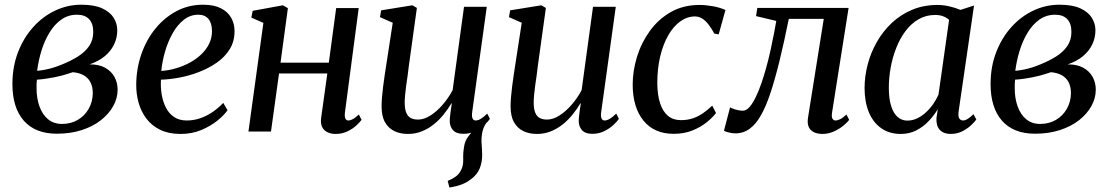

<svg xmlns="http://www.w3.org/2000/svg" viewBox="-20 -572 4836 835"><path d="M227.5 9.5Q179.5 9.5 143.5 -5Q107.5 -19.5 83 -47.8Q58.5 -76 46.2 -115.8Q34 -155.5 34 -206.5Q34 -281.5 58.2 -344.5Q82.5 -407.5 124.2 -454Q166 -500.5 220 -526Q274 -551.5 333.5 -551.5Q390 -551.5 424.2 -535.8Q458.5 -520 474.2 -494.8Q490 -469.5 490 -440.5Q490 -407.5 476.2 -378.8Q462.5 -350 435.8 -327.8Q409 -305.5 369.5 -292Q410 -292.5 437 -277.5Q464 -262.5 477.8 -237.5Q491.5 -212.5 491.5 -182Q491.5 -145 472.5 -110.8Q453.5 -76.5 418.8 -49.2Q384 -22 335.2 -6.2Q286.5 9.5 227.5 9.5ZM249.5 -33Q288 -33 318 -50.5Q348 -68 365.5 -98.5Q383 -129 383.5 -166.5Q383.5 -194.5 373.5 -214Q363.5 -233.5 344.2 -244.5Q325 -255.5 296.5 -258Q288.5 -255.5 276.5 -251.5Q264.5 -247.5 249.5 -243.5Q234.5 -239.5 217 -236Q201 -233 181.8 -230Q162.5 -227 140.5 -225.5Q139.5 -217 139.2 -208Q139 -199 139 -188.5Q139 -144 151.8 -108.8Q164.5 -73.5 189.2 -53.2Q214 -33 249.5 -33ZM141.5 -264Q162.5 -266 180.5 -269.8Q198.5 -273.5 215.5 -279Q232.5 -284.5 249.5 -291.5Q288 -307 318.8 -326.2Q349.5 -345.5 367.5 -371.5Q385.5 -397.5 385.5 -433Q385.5 -470 367.2 -489Q349 -508 314.5 -508Q276.5 -508 246.5 -486.8Q216.5 -465.5 195 -430Q173.5 -394.5 160.2 -351.2Q147 -308 141.5 -264Z M969.5 -92.5Q955 -71.5 925.5 -47.5Q896 -23.5 855.2 -6.5Q814.5 10.5 765.5 10.5Q714 10.5 677.2 -7.2Q640.5 -25 617.2 -55.5Q594 -86 583 -124.5Q572 -163 572.5 -204.5Q573 -274.5 595 -337.2Q617 -400 656.2 -448Q695.5 -496 748 -523.8Q800.5 -551.5 863 -551.5Q909.5 -551.5 939.8 -536.5Q970 -521.5 985 -495.5Q1000 -469.5 1000 -436.5Q1000 -392 979 -358Q958 -324 922.8 -299.5Q887.5 -275 845.2 -258.8Q803 -242.5 759.8 -234.5Q716.5 -226.5 680 -225.5Q678 -192.5 683.2 -161Q688.5 -129.5 701.5 -104Q714.5 -78.5 737 -63.2Q759.5 -48 792 -48Q822 -48 850 -57.5Q878 -67 903.5 -84.2Q929 -101.5 951 -124.5ZM842.5 -508Q807.5 -508 779.5 -486Q751.5 -464 731 -427.8Q710.5 -391.5 698 -348.5Q685.5 -305.5 681.5 -263.5Q713 -265.5 744.8 -274.8Q776.5 -284 804.8 -299.2Q833 -314.5 855 -335.2Q877 -356 889.5 -381.8Q902 -407.5 902 -437Q901.5 -472 886.2 -490Q871 -508 842.5 -508Z M1480 -82Q1478 -63.5 1482.5 -55.8Q1487 -48 1494 -48Q1503 -48 1514.2 -53.8Q1525.5 -59.5 1540.5 -74L1552.5 -51Q1546 -41.5 1530.2 -26.8Q1514.5 -12 1491.2 -0.8Q1468 10.5 1439 10.5Q1419.5 10.5 1404.2 3.2Q1389 -4 1381.2 -19.2Q1373.5 -34.5 1376.5 -58.5L1403.5 -252.5H1193.5L1158.5 0H1060.5L1125.5 -472.5L1073 -495.5L1079 -525L1210.5 -549L1232 -536.5L1200 -299.5H1410L1442 -537H1540Z M1934.5 243.5 1927 215Q1949 205.5 1963 195Q1977 184.5 1985 168Q1995.5 148.5 1994.5 121.5Q1993.5 94.5 1998 67.5Q2001.5 40.5 2016.8 21.2Q2032 2 2042.5 -12L2102.5 -47Q2085 -26.5 2079.2 -3.5Q2073.5 19.5 2074 45Q2074.5 57.5 2075.8 72.2Q2077 87 2077 101Q2077 133.5 2066.2 160.5Q2055.5 187.5 2027.5 208Q2010 221.5 1988.2 230Q1966.5 238.5 1934.5 243.5ZM1754 10.5Q1721 10.5 1695.2 -1.8Q1669.5 -14 1654.5 -40.2Q1639.5 -66.5 1639.5 -110Q1639.5 -125.5 1641.2 -148Q1643 -170.5 1646.2 -195.8Q1649.5 -221 1653 -245.2Q1656.5 -269.5 1659.5 -287.5L1688 -473L1632.5 -497.5L1637.5 -527L1773.5 -549L1793 -537.5L1758 -285.5Q1756 -265.5 1752.8 -243.5Q1749.5 -221.5 1746.5 -200Q1743.5 -178.5 1741.8 -159.2Q1740 -140 1740 -126Q1740 -98 1746.8 -81.8Q1753.5 -65.5 1766.2 -58.8Q1779 -52 1798 -52Q1824.5 -52 1852.2 -69.8Q1880 -87.5 1905.2 -116.8Q1930.5 -146 1948.5 -180L1998 -542.5H2097L2033.5 -84.5Q2031 -66.5 2035 -57.2Q2039 -48 2048.5 -48Q2058.5 -48 2070.5 -55Q2082.5 -62 2099 -78L2110.5 -55Q2104 -45 2087.8 -29.5Q2071.5 -14 2047.8 -2Q2024 10 1995 10Q1963 10 1948.8 -7.5Q1934.5 -25 1936 -50.5Q1936 -53.5 1936.8 -61.8Q1937.5 -70 1939 -80.8Q1940.5 -91.5 1942 -102.8Q1943.5 -114 1945 -122L1943.5 -123Q1928 -97 1908.5 -73Q1889 -49 1865.2 -30.2Q1841.5 -11.5 1813.8 -0.5Q1786 10.5 1754 10.5Z M2315 10.5Q2282 10.5 2256.2 -1.8Q2230.5 -14 2215.5 -40.2Q2200.5 -66.5 2200.5 -110Q2200.5 -125.5 2202.2 -148Q2204 -170.5 2207.2 -195.8Q2210.5 -221 2214 -245.2Q2217.5 -269.5 2220.5 -287.5L2249 -473L2193.5 -497.5L2198.5 -527L2334.5 -549L2354 -537.5L2319 -285.5Q2317 -265.5 2313.8 -243.5Q2310.5 -221.5 2307.5 -200Q2304.5 -178.5 2302.8 -159.2Q2301 -140 2301 -126Q2301 -98 2307.8 -81.8Q2314.5 -65.5 2327.2 -58.8Q2340 -52 2359 -52Q2385.5 -52 2413.2 -69.8Q2441 -87.5 2466.2 -116.8Q2491.5 -146 2509.5 -180L2559 -542.5H2658L2594.5 -84.5Q2592 -66.5 2596 -57.2Q2600 -48 2609.5 -48Q2619.5 -48 2631.5 -55Q2643.5 -62 2660 -78L2671.5 -55Q2665 -45 2648.8 -29.5Q2632.5 -14 2608.8 -2Q2585 10 2556 10Q2524 10 2509.8 -7.5Q2495.5 -25 2497 -50.5Q2497 -53.5 2497.8 -61.8Q2498.5 -70 2500 -80.8Q2501.5 -91.5 2503 -102.8Q2504.5 -114 2506 -122L2504.5 -123Q2489 -97 2469.5 -73Q2450 -49 2426.2 -30.2Q2402.5 -11.5 2374.8 -0.5Q2347 10.5 2315 10.5Z M2909.5 10Q2825.5 10 2778.8 -47Q2732 -104 2731.5 -203Q2731.5 -263.5 2750.2 -324.8Q2769 -386 2806 -437.2Q2843 -488.5 2897.2 -519.5Q2951.5 -550.5 3022 -550.5Q3049 -550.5 3080.8 -544.8Q3112.5 -539 3135 -528.5L3105.5 -422.5L3086.5 -426Q3074 -449.5 3060.8 -466.2Q3047.5 -483 3033 -491.8Q3018.5 -500.5 3002.5 -500.5Q2968.5 -500.5 2938.8 -479.2Q2909 -458 2886.5 -419Q2864 -380 2851.2 -326.8Q2838.5 -273.5 2838.5 -210Q2839 -158.5 2850.8 -122.8Q2862.5 -87 2885 -68.2Q2907.5 -49.5 2941 -49.5Q2970 -49.5 2993.5 -57.5Q3017 -65.5 3037.5 -79.8Q3058 -94 3077.5 -112.5L3094 -80.5Q3079.5 -61.5 3053.8 -40.5Q3028 -19.5 2991.8 -4.8Q2955.5 10 2909.5 10Z M3598.5 -82Q3595.5 -62.5 3600.8 -55.2Q3606 -48 3613 -48Q3622.5 -48 3634.2 -53.8Q3646 -59.5 3661 -74L3673 -51Q3665.5 -40 3648.2 -25.8Q3631 -11.5 3607 -0.5Q3583 10.5 3555.5 10.5Q3524 10.5 3506.2 -6.8Q3488.5 -24 3494 -60L3562.5 -490H3410.5Q3389.5 -386.5 3369.8 -306Q3350 -225.5 3330.5 -167Q3311 -108.5 3289.5 -71Q3268.5 -33 3241 -12.5Q3213.5 8 3178 8Q3164.5 8 3148 3.8Q3131.5 -0.5 3128.5 -3.5L3155 -105Q3158 -103 3167.2 -99.5Q3176.5 -96 3188 -93.2Q3199.5 -90.5 3210 -90.5Q3226 -90.5 3240.2 -107.2Q3254.5 -124 3267.5 -151.2Q3280.5 -178.5 3291.5 -210.5Q3302.5 -242.5 3311 -273.5Q3322.5 -314 3331.2 -354.5Q3340 -395 3346.5 -428.5Q3353 -462 3356 -481L3268 -502L3273.5 -537.5H3670.5Z M4149 -87.5Q4146 -65 4152.2 -56.5Q4158.5 -48 4168 -48Q4177 -48 4188.2 -54.8Q4199.5 -61.5 4213.5 -75.5L4226 -52.5Q4220.5 -44 4205 -29Q4189.5 -14 4166.5 -1.8Q4143.5 10.5 4114 10.5Q4084 10.5 4067.5 -6.8Q4051 -24 4052.5 -58L4058.5 -97.5Q4042.5 -70.5 4019.2 -45.8Q3996 -21 3965.5 -5.2Q3935 10.5 3897.5 10.5Q3847 10.5 3811.8 -14.8Q3776.5 -40 3758.2 -85Q3740 -130 3740 -189Q3740 -239 3753.2 -290.5Q3766.5 -342 3792.8 -388.5Q3819 -435 3857.5 -471.5Q3896 -508 3946.2 -529.2Q3996.5 -550.5 4057.5 -550.5Q4082.5 -550.5 4109.2 -544.2Q4136 -538 4157 -529L4216 -548ZM4107.5 -485.5Q4097 -495.5 4081.8 -501.2Q4066.5 -507 4047 -507Q4007 -507 3974.8 -488.2Q3942.5 -469.5 3918.2 -437.2Q3894 -405 3877.8 -363.8Q3861.5 -322.5 3853.5 -278Q3845.5 -233.5 3845.5 -190.5Q3845.5 -142 3855.8 -110.2Q3866 -78.5 3884 -63Q3902 -47.5 3926 -47.5Q3948 -47.5 3968.2 -57Q3988.5 -66.5 4006.2 -82.8Q4024 -99 4038 -119Q4052 -139 4061.5 -160.5Z M4481.5 9.5Q4433.5 9.5 4397.5 -5Q4361.5 -19.5 4337 -47.8Q4312.5 -76 4300.2 -115.8Q4288 -155.5 4288 -206.5Q4288 -281.5 4312.2 -344.5Q4336.5 -407.5 4378.2 -454Q4420 -500.5 4474 -526Q4528 -551.5 4587.5 -551.5Q4644 -551.5 4678.2 -535.8Q4712.5 -520 4728.2 -494.8Q4744 -469.5 4744 -440.5Q4744 -407.5 4730.2 -378.8Q4716.5 -350 4689.8 -327.8Q4663 -305.5 4623.5 -292Q4664 -292.5 4691 -277.5Q4718 -262.5 4731.8 -237.5Q4745.5 -212.5 4745.5 -182Q4745.5 -145 4726.5 -110.8Q4707.5 -76.5 4672.8 -49.2Q4638 -22 4589.2 -6.2Q4540.5 9.5 4481.5 9.5ZM4503.5 -33Q4542 -33 4572 -50.5Q4602 -68 4619.5 -98.5Q4637 -129 4637.5 -166.5Q4637.5 -194.5 4627.5 -214Q4617.5 -233.5 4598.2 -244.5Q4579 -255.5 4550.5 -258Q4542.5 -255.5 4530.5 -251.5Q4518.5 -247.5 4503.5 -243.5Q4488.5 -239.5 4471 -236Q4455 -233 4435.8 -230Q4416.5 -227 4394.5 -225.5Q4393.5 -217 4393.2 -208Q4393 -199 4393 -188.5Q4393 -144 4405.8 -108.8Q4418.5 -73.5 4443.2 -53.2Q4468 -33 4503.5 -33ZM4395.5 -264Q4416.5 -266 4434.5 -269.8Q4452.5 -273.5 4469.5 -279Q4486.5 -284.5 4503.5 -291.5Q4542 -307 4572.8 -326.2Q4603.5 -345.5 4621.5 -371.5Q4639.5 -397.5 4639.5 -433Q4639.5 -470 4621.2 -489Q4603 -508 4568.5 -508Q4530.5 -508 4500.5 -486.8Q4470.5 -465.5 4449 -430Q4427.5 -394.5 4414.2 -351.2Q4401 -308 4395.5 -264Z"/></svg>

Font: Merriweather 60pt
Style: Italic
Weight: 400
Italic angle: -7.8°
Version: Version 2.101